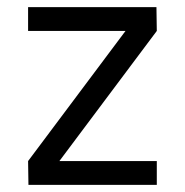

<svg xmlns="http://www.w3.org/2000/svg" viewBox="-20 -520 519 540"><path d="M59 -433V-500H420L421 -433L147 -67H421V0H60L59 -67L333 -433Z"/></svg>

Font: TypoPRO Titillium Maps
Style: 400 wt
Weight: 400
Designer: Campivisivi
Foundry: Accademia di Belle Arti di Urbino and students of MA course of Visual design
Version: Version 001.001